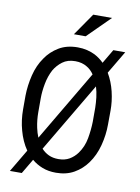

<svg xmlns="http://www.w3.org/2000/svg" viewBox="-102 -989 805 1102"><g transform="rotate(10 300.0 -438.0)"><path d="M543 -314.5 543.5 -395.5Q543.9 -449.7 530.5 -505.4Q517.1 -561 489.7 -607.4L568.4 -740.2H499L450.7 -658.2Q439 -669.9 425.5 -679.9Q412.1 -689.9 397 -697.8Q375.5 -708.5 350.1 -714.6Q324.7 -720.7 295.4 -720.7Q231.9 -720.7 186 -693.1Q140.1 -665.5 111.3 -622.6Q78.6 -576.7 63.7 -515.9Q48.8 -455.1 47.9 -395.5V-314.5Q47.9 -284.7 51.8 -254.2Q55.7 -223.6 64 -194.3Q71.8 -165 84 -137.7Q96.2 -110.4 112.8 -86.4L34.7 45.4H104L154.8 -40.5Q182.6 -17.1 217.3 -3.7Q252 9.8 296.4 9.8Q356.9 9.8 401.9 -16.1Q446.8 -42 476.6 -83.5Q510.7 -130.4 526.9 -192.1Q543 -253.9 543 -314.5ZM136.7 -314.5V-396.5Q136.7 -435.5 145.3 -481.2Q153.8 -526.9 173.8 -564.5Q191.9 -595.7 221.4 -617.9Q251 -640.1 295.4 -640.1Q315.9 -640.1 333 -635.5Q350.1 -630.9 364.3 -622.1Q377 -614.7 387.2 -604.7Q397.5 -594.7 405.8 -582.5L162.6 -170.9Q157.2 -183.6 153.1 -197.5Q148.9 -211.4 146 -225.1Q141.1 -247.6 138.9 -270.5Q136.7 -293.5 136.7 -314.5ZM454.1 -396.5V-314.5Q453.1 -268.1 444.1 -217.5Q435.1 -167 405.8 -126.5Q387.2 -101.1 360.6 -85.4Q334 -69.8 296.4 -69.8Q264.2 -69.8 239.7 -81.3Q215.3 -92.8 197.3 -112.8L437 -518.1Q446.3 -487.8 450 -456.3Q453.6 -424.8 454.1 -396.5ZM350.1 -920.9 260.3 -791H328.6L459.5 -920.9Z"/></g></svg>

Font: RobotoMono Nerd Font
Style: Regular
Weight: 400
Monospace: yes
Designer: Google
Version: Version 3.000;Nerd Fonts 3.2.1